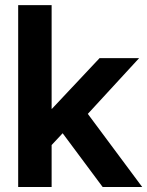

<svg xmlns="http://www.w3.org/2000/svg" viewBox="-20 -748 589 768"><path d="M174.3 -154.8V-312.5H187.5L378.4 -515.6H536.6L300.3 -258.8H271.5ZM52.7 0V-727.5H186.5V0ZM390.6 0 220.2 -229 309.1 -322.3 548.8 0Z"/></svg>

Font: Inter Cardless Display
Style: Bold
Weight: 700
Designer: Rasmus Andersson
Foundry: rsms
Version: Version 4.001;git-9221beed3